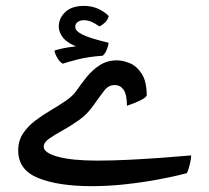

<svg xmlns="http://www.w3.org/2000/svg" viewBox="-20 -622 707 649"><path d="M291.5 7.3Q177.7 7.3 109.6 -20Q41.5 -47.4 41.5 -113.3Q41.5 -146 57.4 -170.2Q73.2 -194.3 98.1 -213.4Q123 -232.4 150.4 -248.5Q177.7 -264.6 201.7 -280.8Q225.6 -296.9 238.8 -315.9Q253.9 -337.9 272.9 -361.6Q292 -385.3 317.1 -401.6Q342.3 -418 375.5 -418Q395.5 -418 418.7 -408.4Q441.9 -398.9 458.7 -373.3Q475.6 -347.7 476.1 -299.8Q473.6 -293 460 -285.6Q446.3 -278.3 431.2 -272.5Q416 -266.6 409.2 -264.6Q408.7 -303.7 397.5 -319.1Q386.2 -334.5 367.7 -334.5Q347.2 -334.5 333.3 -316.9Q319.3 -299.3 295.4 -265.1Q274.9 -235.8 246.6 -215.8Q218.3 -195.8 191.2 -180.9Q164.1 -166 146 -153.3Q127.9 -140.6 127.9 -126Q127.9 -105.5 175.5 -92.3Q223.1 -79.1 310.1 -79.1Q358.4 -79.1 417.2 -82Q476.1 -85 531.7 -89.1Q587.4 -93.3 626 -96.7Q626.5 -85.9 621.3 -65.2Q616.2 -44.4 611.3 -36.6Q564.9 -24.4 509.8 -14.4Q454.6 -4.4 398.2 1.5Q341.8 7.3 291.5 7.3ZM191.9 -406.7Q182.6 -412.1 174.3 -425.5Q166 -439 164.1 -451.2Q178.7 -455.6 194.6 -459Q210.4 -462.4 236.8 -465.3Q205.6 -478 192.1 -495.8Q178.7 -513.7 178.7 -532.2Q178.7 -560.5 200.7 -581.3Q222.7 -602.1 263.7 -602.1Q312 -602.1 347.7 -567.9Q344.2 -554.7 335 -545.9Q325.7 -537.1 315.9 -532.7Q302.2 -542.5 289.8 -548.1Q277.3 -553.7 263.2 -553.7Q252 -553.7 243.2 -548.1Q234.4 -542.5 234.4 -530.8Q234.4 -517.6 258.1 -505.4Q281.7 -493.2 346.7 -477.5Q346.7 -468.3 341.1 -454.3Q335.4 -440.4 327.1 -433.6Q276.9 -430.2 240 -420.4Q203.1 -410.6 191.9 -406.7Z"/></svg>

Font: Harmattan
Style: Bold
Weight: 700
Designer: George W. Nuss III and SIL International
Foundry: SIL International
Version: Version 4.000